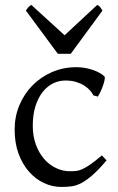

<svg xmlns="http://www.w3.org/2000/svg" viewBox="-20 -740 477 775"><path d="M410.2 -92.8Q378.4 -55.2 354.2 -33.9Q330.1 -12.7 309.6 -1.7Q289.1 9.3 269.5 12Q250 14.6 227.1 14.6Q191.4 14.6 157.5 -1.2Q123.5 -17.1 97.2 -46.9Q70.8 -76.7 54.9 -119.6Q39.1 -162.6 39.1 -216.8Q39.1 -269.5 58.3 -315.4Q77.6 -361.3 111.1 -395.3Q144.5 -429.2 189.9 -449Q235.4 -468.8 288.1 -468.8Q304.2 -468.8 321 -466.1Q337.9 -463.4 353.3 -458.3Q368.7 -453.1 381.6 -446Q394.5 -439 402.8 -430.2Q403.8 -424.3 401.4 -413.6Q398.9 -402.8 394.5 -390.9Q390.1 -378.9 384.8 -367.9Q379.4 -356.9 375 -350.1L356.9 -355Q353 -363.8 344.2 -374Q335.4 -384.3 321.5 -393.6Q307.6 -402.8 288.3 -408.9Q269 -415 244.1 -415Q218.3 -415 194.6 -403.6Q170.9 -392.1 152.6 -369.1Q134.3 -346.2 123.3 -312Q112.3 -277.8 112.3 -231.9Q112.3 -190.4 124.8 -156.5Q137.2 -122.6 158 -98.6Q178.7 -74.7 205.8 -61.8Q232.9 -48.8 262.2 -48.8Q275.9 -48.8 287.6 -50Q299.3 -51.3 313.2 -57.6Q327.1 -64 345.5 -76.7Q363.8 -89.4 391.1 -112.8ZM265.6 -522.9H213.4L84.5 -697.3Q87.9 -702.1 90.3 -705.6Q92.8 -709 95 -711.4Q97.2 -713.9 99.9 -715.8Q102.5 -717.8 106.4 -720.2L240.7 -597.7L372.6 -720.2Q380.9 -715.8 384.3 -711.4Q387.7 -707 393.6 -697.3Z"/></svg>

Font: Gentium Plus Viet
Style: Regular
Weight: 400
Designer: J. Victor Gaultney, Annie Olsen, Iska Routamaa, Becca Hirsbrunner
Foundry: SIL International
Version: Version 5.000